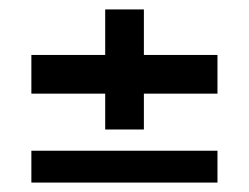

<svg xmlns="http://www.w3.org/2000/svg" viewBox="-20 -530 528 407"><path d="M203 -255.5V-331.5H46.5V-413.5H203V-510H285V-413.5H441V-331.5H285V-255.5ZM46.5 -143V-210.5H441V-143Z"/></svg>

Font: Big Shoulders Stencil Display Thin
Style: Bold
Weight: 700
Version: Version 2.001